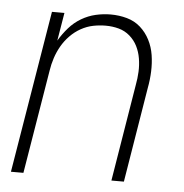

<svg xmlns="http://www.w3.org/2000/svg" viewBox="-44 -570 587 613"><g transform="rotate(5 250.0 -264.0)"><path d="M13 0 99 -520H139L124 -430Q137 -452 154 -471.5Q171 -491 193 -504Q215 -517 239 -522.5Q263 -528 287 -528Q314 -528 339 -521Q364 -514 382.5 -497.5Q401 -481 412.5 -458.5Q424 -436 428 -410.5Q432 -385 431 -358Q430 -331 425 -305L375 0H335L386 -311Q390 -332 391 -353.5Q392 -375 388.5 -396Q385 -417 376 -435Q367 -453 351.5 -466.5Q336 -480 316 -485.5Q296 -491 274 -491Q254 -491 234 -487Q214 -483 195 -472.5Q176 -462 160.5 -446Q145 -430 134.5 -411.5Q124 -393 117.5 -373Q111 -353 108 -333L53 0Z"/></g></svg>

Font: Iosevka Term Curly Extralight
Style: Italic
Weight: 200
Italic angle: -9°
Designer: Belleve Invis
Foundry: Belleve Invis
Version: Version 32.3.0